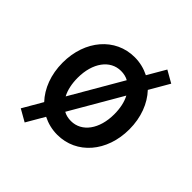

<svg xmlns="http://www.w3.org/2000/svg" viewBox="-190 -760 980 980"><g transform="rotate(45 300.0 -270.0)"><path d="M73 46 138 83 195 -15C227 1 262 10 300 10C439 10 541 -108 541 -270C541 -356 512 -429 465 -479L527 -586L462 -623L405 -525C373 -541 338 -550 300 -550C161 -550 59 -432 59 -270C59 -184 88 -111 135 -61ZM168 -270C168 -377 222 -451 300 -451C320 -451 338 -447 354 -438L192 -159C176 -189 168 -227 168 -270ZM300 -89C280 -89 262 -93 246 -102L408 -381C424 -351 432 -313 432 -270C432 -163 378 -89 300 -89Z"/></g></svg>

Font: CommitMono
Style: 600Regular
Weight: 600
Monospace: yes
Designer: Eigil Nikolajsen
Foundry: Eigil Nikolajsen
Version: Version 1.143